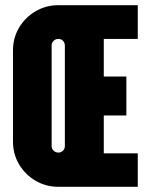

<svg xmlns="http://www.w3.org/2000/svg" viewBox="-20 -720 581 740"><path d="M205 0Q157 0 117 -23.5Q77 -47 53.5 -86.5Q30 -126 30 -175V-525Q30 -574 53.5 -613.5Q77 -653 117 -676.5Q157 -700 205 -700H511V-570H380V-425H467V-275H380V-129H511V0ZM205 -132Q216 -132 223 -139.5Q230 -147 230 -157V-544Q230 -555 223 -562.5Q216 -570 205 -570Q194 -570 186.5 -562.5Q179 -555 179 -544V-157Q179 -147 186.5 -139.5Q194 -132 205 -132Z"/></svg>

Font: Vina Sans
Style: Regular
Weight: 400
Designer: Andree Nguyen
Foundry: Nguyen Type Foundry
Version: Version 1.002; ttfautohint (v1.8.4.7-5d5b);gftools[0.9.28]